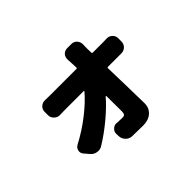

<svg xmlns="http://www.w3.org/2000/svg" viewBox="-136 -905 1272 1272"><g transform="rotate(-45 500.0 -268.5)"><path d="M681.6 -494.1Q681.6 -487.3 689.5 -487.3H785.2Q798.8 -487.3 817.4 -488.3Q819.3 -488.3 821.3 -488.3Q841.8 -488.3 857.4 -474.6Q875 -459 875 -436.5V-405.3Q875 -381.8 858.4 -365.2Q841.8 -349.6 818.4 -349.6Q818.4 -349.6 817.4 -349.6Q802.7 -349.6 792 -349.6H693.4Q685.5 -349.6 686.5 -342.8Q686.5 -320.3 688.5 -260.7Q690.4 -201.2 690.9 -169.4Q691.4 -137.7 692.4 -90.8Q694.3 -26.4 694.3 -5.9Q694.3 36.1 664.1 63.5Q633.8 90.8 584 90.8Q535.2 90.8 480.5 88.9Q456.1 87.9 438.5 70.3Q420.9 52.7 418.9 28.3L418 6.8Q416 -15.6 432.6 -31.2Q447.3 -45.9 466.8 -45.9Q468.8 -45.9 471.7 -44.9Q503.9 -43 524.4 -43Q538.1 -43 543.9 -50.8Q549.8 -58.6 549.8 -75.2Q549.8 -165 548.8 -219.7Q548.8 -221.7 547.4 -222.2Q545.9 -222.7 543.9 -221.7Q498 -168 428.7 -110.4Q359.4 -52.7 289.1 -9.8Q273.4 0 254.9 0Q249 0 243.2 -1Q217.8 -4.9 201.2 -24.4L171.9 -58.6Q161.1 -71.3 161.1 -85.9Q161.1 -90.8 162.1 -95.7Q167 -117.2 185.5 -127Q269.5 -170.9 344.7 -229.5Q419.9 -288.1 467.8 -344.7Q468.8 -345.7 467.8 -347.7Q466.8 -349.6 464.8 -349.6H290Q270.5 -349.6 243.2 -348.6Q242.2 -348.6 241.2 -348.6Q218.8 -348.6 203.1 -364.3Q185.5 -379.9 185.5 -403.3V-436.5Q185.5 -459 203.1 -474.6Q218.8 -488.3 239.3 -488.3Q241.2 -488.3 243.2 -488.3Q267.6 -487.3 286.1 -487.3H535.2Q542 -487.3 542 -494.1L540 -536.1Q539.1 -552.7 538.1 -571.3Q538.1 -573.2 538.1 -576.2Q538.1 -595.7 550.8 -611.3Q566.4 -627.9 588.9 -627.9H627.9Q651.4 -627.9 667 -611.3Q681.6 -594.7 681.6 -572.3L680.7 -536.1Z"/></g></svg>

Font: Gen Jyuu Gothic Heavy
Style: Bold
Weight: 900
Designer: [Source Han Sans]
Ryoko NISHIZUKA  (kana & ideographs); Paul D. Hunt (Latin, Greek & Cyrillic); Wenlong ZHANG  (bopomofo
Version: Version 1.002.20150607